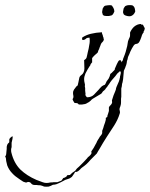

<svg xmlns="http://www.w3.org/2000/svg" viewBox="-268 -397 581 744"><path d="M-97 326Q-101 324 -104.5 323Q-108 322 -112 321Q-121 321 -125 320Q-129 320 -132.5 320Q-136 320 -140 319Q-145 317 -148 313Q-151 308 -160 308Q-165 311 -169 310L-178 307L-193 297Q-210 286 -220 275Q-233 262 -240 244Q-241 240 -242 235.5Q-243 231 -244 227Q-244 216 -248 209Q-244 205 -244 200Q-244 195 -243 189.5Q-242 184 -242 180V173Q-242 170 -240 164Q-238 160 -237 159Q-234 157 -232 154V143Q-230 138 -227 136Q-223 132 -219 131V133Q-219 134 -219 136.5Q-219 139 -220 143L-223 156V173Q-225 179 -225 183Q-225 191 -224 194Q-214 235 -189 260Q-164 284 -127 300Q-116 304 -103 309Q-95 312 -88 312Q-84 312 -80.5 311.5Q-77 311 -73 310Q-64 310 -60 309H-46L-38 306Q-35 305 -32.5 304Q-30 303 -29 302L-23 293Q-16 291 -15 290Q-7 285 -9 284Q-9 281 3 281Q11 272 23 265Q26 262 30 256L39 248L54 233L69 217Q72 212 78 208Q84 203 86 198Q88 196 86 193Q85 190 87 188L95 176L102 163Q104 160 105.5 157Q107 154 108 151Q110 147 112 144Q114 141 116 138Q118 133 122 129Q126 125 128 119V110Q130 105 132 99.5Q134 94 135 89Q137 84 139 78Q141 72 142 67V60L144 58Q146 58 147 57Q147 56 148 55V52L151 43L154 33V19Q156 14 160 11Q165 6 166 2Q167 -1 166 -5Q165 -8 167 -12Q169 -20 172 -27.5Q175 -35 178 -42L181 -50Q181 -53 183 -59L189 -73Q191 -77 192.5 -81Q194 -85 195 -89Q195 -91 196 -94Q197 -96 197 -99Q197 -102 198 -104Q199 -106 199 -108.5Q199 -111 200 -113V-118Q199 -121 196 -121Q194 -118 191 -116Q187 -113 185 -110Q182 -106 179 -102Q176 -98 172 -94Q168 -90 165 -86Q162 -82 159 -78Q157 -74 154.5 -71Q152 -68 150 -65Q148 -61 145 -58Q142 -55 140 -51L136 -47Q134 -46 131 -43Q126 -34 121 -32L91 -14Q89 -13 86 -10Q84 -7 81 -5Q77 -1 72 1Q66 5 62 6Q59 7 56 7Q53 7 50 8H39Q38 8 37.5 7.5Q37 7 36 7L34 4Q30 2 21 2L17 -4Q15 -7 13 -13Q18 -18 16 -28Q15 -31 15 -37Q15 -43 17 -46Q19 -51 22 -54Q24 -56 25 -58Q26 -60 27 -61Q29 -63 30.5 -64Q32 -65 33 -66L36 -79L39 -94Q40 -101 47 -106Q53 -110 56 -117Q59 -123 59 -132Q59 -141 58.5 -149Q58 -157 58 -164Q67 -169 68 -176Q69 -180 70 -184.5Q71 -189 72 -194Q74 -201 75.5 -208.5Q77 -216 78 -223Q81 -236 79 -251Q68 -251 65 -247Q60 -242 53 -242Q52 -242 50 -244Q50 -250 51 -252Q67 -262 84 -266Q104 -271 127 -272V-271Q127 -266 130 -261Q130 -259 131 -256Q132 -253 133 -251Q133 -248 134 -246Q135 -242 134 -242Q133 -238 129 -234Q125 -231 123 -226Q122 -222 120.5 -219Q119 -216 118 -213Q117 -210 116 -207Q115 -204 113 -201Q113 -200 111 -194Q109 -192 106 -189Q103 -186 100 -184Q97 -181 94 -178Q91 -175 89 -172V-155Q87 -154 86 -152Q85 -150 83 -148Q83 -144 79 -140Q75 -134 71 -127Q67 -120 63 -112Q58 -100 58 -90Q58 -86 58.5 -82.5Q59 -79 60 -75Q62 -69 61 -65Q60 -62 62 -56V-46Q62 -41 63 -37Q64 -33 63 -31V-29Q63 -26 69 -20Q86 -20 96 -30L114 -49Q115 -50 116.5 -52Q118 -54 120 -56L127 -63L134 -67Q138 -67 140 -71Q141 -72 141 -73Q141 -74 142 -75Q145 -83 149 -87Q153 -91 156 -99Q158 -103 158 -105Q158 -107 160 -111Q166 -115 168 -118L176 -126Q177 -127 177 -130Q177 -130 177 -131Q177 -132 178 -133Q180 -139 185 -149Q191 -162 194 -163Q197 -165 200 -163Q201 -162 201 -161Q201 -160 202 -159Q202 -156 203 -155V-157Q205 -159 206 -160.5Q207 -162 208 -164Q208 -166 209 -169Q210 -172 211 -174Q216 -186 219 -196L225 -219Q227 -231 228 -237Q229 -241 231 -245Q233 -249 235 -254Q236 -257 236 -262V-271Q241 -283 251 -293Q264 -304 278 -304Q280 -300 282 -302Q286 -302 287 -299Q287 -298 290 -293Q293 -289 293 -286L291 -279Q287 -274 289 -272Q283 -266 280 -254Q278 -248 276 -243.5Q274 -239 272 -235Q268 -228 261 -227Q254 -227 249 -219L243 -209Q241 -206 240 -203Q239 -200 237 -197L233 -187Q229 -179 228 -176Q227 -172 226.5 -168.5Q226 -165 224 -161Q224 -157 223 -153Q222 -149 221 -145Q220 -143 219 -140Q218 -137 217 -134Q213 -126 212 -123L209 -90Q208 -86 207.5 -81.5Q207 -77 205 -72Q205 -67 204 -62.5Q203 -58 202 -54V-22Q201 -18 201 -14.5Q201 -11 201 -7V-2Q201 5 200 9Q199 13 198 16Q197 19 196 21Q194 26 196 32Q198 38 196 43Q192 56 186.5 67.5Q181 79 174 90L146 133L131 157L117 181Q116 183 114.5 185Q113 187 112 189Q111 192 107 198L83 222Q79 227 75 231Q71 235 67 239Q63 243 58.5 246Q54 249 49 253Q45 256 42 260Q37 265 35 266Q35 266 31 268Q31 269 28 269H23Q22 270 22 271Q22 272 21 273L15 282Q10 290 8 290Q4 294 -3 296Q-6 297 -9 298Q-12 299 -15 300Q-19 302 -23.5 304.5Q-28 307 -32 309Q-36 311 -40.5 313Q-45 315 -50 317Q-54 318 -57.5 318.5Q-61 319 -63 319Q-65 320 -67 321Q-69 322 -71 323L-79 326Q-89 327 -97 326ZM225 -335Q211 -338 210 -345Q208 -349 209 -353L211 -364Q213 -367 215 -370.5Q217 -374 221 -375Q226 -377 230.5 -377Q235 -377 239 -377Q245 -377 247 -375Q254 -370 255 -360Q257 -353 255 -350Q251 -341 244 -337Q240 -334 234 -334Q228 -334 225 -335ZM144 -335Q129 -335 129 -345Q127 -349 128 -353L130 -364Q132 -367 134 -370.5Q136 -374 140 -375Q146 -376 150 -376.5Q154 -377 158 -377Q164 -377 166 -375Q173 -365 174 -360Q176 -352 174 -350Q169 -338 163 -337L154 -335Z"/></svg>

Font: Estonia
Style: Regular
Weight: 400
Designer: Robert E. Leuschke
Foundry: Robert E. Leuschke
Version: Version 1.014; ttfautohint (v1.8.3)